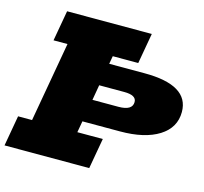

<svg xmlns="http://www.w3.org/2000/svg" viewBox="-125 -901 1089 1024"><g transform="rotate(15 419.0 -388.5)"><path d="M-15.1 0 14.6 -168.5H91.8L169.4 -608.9H92.3L122.1 -777.3H589.8L560.1 -608.9H419.4L411.6 -564.9H606.4Q852.5 -564.9 852.5 -416.5Q852.5 -329.6 774.4 -280.5Q696.3 -231.4 560.1 -231.4H353L341.8 -168.5H482.4L452.6 0ZM527.8 -440.4H389.6L375 -356H518.1Q595.2 -356 595.2 -402.8Q595.2 -440.4 527.8 -440.4Z"/></g></svg>

Font: Bevan
Style: Italic
Weight: 400
Italic angle: -10°
Designer: Vernon Adams
Foundry: Vernon Adams
Version: Version 2.100; ttfautohint (v1.8.3)